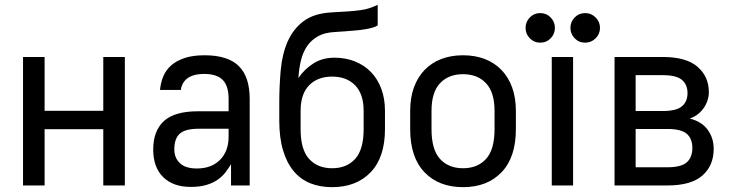

<svg xmlns="http://www.w3.org/2000/svg" viewBox="-20 -765 3015 792"><path d="M75 -530H164V-308H406V-530H495V0H406V-232H164V0H75Z M767 6Q694 6 653 -34.5Q612 -75 612 -148Q612 -225 656 -265.5Q700 -306 797 -306H923V-357Q923 -411 898.5 -435.5Q874 -460 823 -460Q797 -460 779 -454.5Q761 -449 750 -439.5Q739 -430 733 -418Q727 -406 726 -394H640Q643 -425 654 -451Q665 -477 687 -496Q709 -515 742.5 -526Q776 -537 824 -537Q920 -537 965 -492.5Q1010 -448 1010 -357V0H933V-88Q923 -71 910 -54Q897 -37 877.5 -23.5Q858 -10 831 -2Q804 6 767 6ZM792 -70Q852 -70 887.5 -105.5Q923 -141 923 -202V-234H801Q744 -234 721.5 -213.5Q699 -193 699 -149Q699 -114 722 -92Q745 -70 792 -70Z M1350 7Q1300 7 1260 -9Q1220 -25 1191.5 -59Q1163 -93 1147.5 -145Q1132 -197 1132 -268V-340Q1132 -410 1138 -476Q1144 -542 1166.5 -593.5Q1189 -645 1232 -677.5Q1275 -710 1349 -714Q1388 -716 1416 -718Q1444 -720 1466 -723Q1488 -726 1504.5 -731.5Q1521 -737 1538 -745V-660Q1530 -655 1518.5 -651.5Q1507 -648 1487.5 -644.5Q1468 -641 1437.5 -638.5Q1407 -636 1362 -633Q1319 -631 1291 -615Q1263 -599 1246 -573.5Q1229 -548 1221 -514Q1213 -480 1211 -443Q1234 -478 1271.5 -502.5Q1309 -527 1360 -527Q1406 -527 1444.5 -511.5Q1483 -496 1510.5 -467.5Q1538 -439 1553 -398.5Q1568 -358 1568 -308V-232Q1568 -116 1509 -54.5Q1450 7 1350 7ZM1350 -71Q1410 -71 1445 -109.5Q1480 -148 1480 -232V-308Q1480 -377 1445 -413Q1410 -449 1350 -449Q1290 -449 1255 -413Q1220 -377 1220 -308V-232Q1220 -148 1255 -109.5Q1290 -71 1350 -71Z M1890 7Q1790 7 1731 -54.5Q1672 -116 1672 -232V-308Q1672 -362 1687.5 -404.5Q1703 -447 1731.5 -476.5Q1760 -506 1800 -521.5Q1840 -537 1890 -537Q1940 -537 1980 -521.5Q2020 -506 2048.5 -476.5Q2077 -447 2092.5 -404.5Q2108 -362 2108 -308V-232Q2108 -116 2049 -54.5Q1990 7 1890 7ZM1890 -71Q1950 -71 1985 -109.5Q2020 -148 2020 -232V-308Q2020 -384 1985 -421.5Q1950 -459 1890 -459Q1830 -459 1795 -421.5Q1760 -384 1760 -308V-232Q1760 -148 1795 -109.5Q1830 -71 1890 -71Z M2256 -530H2344V0H2256ZM2208 -589Q2183 -589 2165.5 -607Q2148 -625 2148 -650Q2148 -675 2165.5 -693Q2183 -711 2208 -711Q2234 -711 2251.5 -693Q2269 -675 2269 -650Q2269 -625 2251.5 -607Q2234 -589 2208 -589ZM2394 -589Q2368 -589 2350.5 -607Q2333 -625 2333 -650Q2333 -675 2350.5 -693Q2368 -711 2394 -711Q2419 -711 2437 -693Q2455 -675 2455 -650Q2455 -625 2437 -607Q2419 -589 2394 -589Z M2515 -530H2713Q2811 -530 2857.5 -489.5Q2904 -449 2904 -385Q2904 -368 2898.5 -351Q2893 -334 2882.5 -319Q2872 -304 2857.5 -293Q2843 -282 2825 -276Q2874 -264 2899 -230Q2924 -196 2924 -151Q2924 -82 2877.5 -41Q2831 0 2733 0H2515ZM2733 -75Q2790 -75 2813 -95.5Q2836 -116 2836 -155Q2836 -193 2813 -213Q2790 -233 2733 -233H2602V-75ZM2713 -307Q2770 -307 2793 -326.5Q2816 -346 2816 -381Q2816 -416 2793 -435.5Q2770 -455 2713 -455H2602V-307Z"/></svg>

Font: Golos UI
Style: Regular
Weight: 400
Designer: A.Korolkova, Vitaly Kuzmin
Foundry: ParaType Ltd
Version: Version 2.000